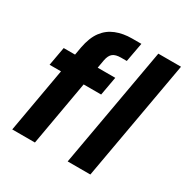

<svg xmlns="http://www.w3.org/2000/svg" viewBox="-164 -853 960 990"><g transform="rotate(30 316.5 -357.5)"><path d="M41 0 137 -544Q149 -607 176.5 -644Q204 -681 246.5 -698Q289 -715 342 -715H397L376 -601H342Q310 -601 294 -588.5Q278 -576 272 -545L176 0ZM41 -385 61 -496H368L348 -385ZM371 0 498 -715H633L506 0Z"/></g></svg>

Font: DM Sans 28pt
Style: Bold Italic
Weight: 700
Italic angle: -10°
Version: Version 4.004;gftools[0.9.30]